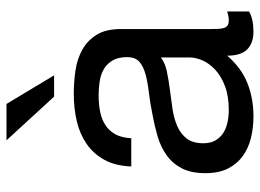

<svg xmlns="http://www.w3.org/2000/svg" viewBox="-122 -648 782 577"><g transform="rotate(-90 268.5 -360.0)"><path d="M383.8 -267.1Q367.2 -254.4 341.8 -249Q316.4 -243.7 287.6 -240Q258.8 -236.3 230 -232.2Q201.2 -228 178 -218Q154.8 -208 140.4 -189.7Q126 -171.4 126 -139.2Q126 -118.2 134.3 -103.5Q142.6 -88.9 156.5 -79.8Q170.4 -70.8 188.5 -66.9Q206.5 -63 226.1 -63Q268.1 -63 297.9 -74.5Q327.6 -85.9 346.7 -103.5Q365.7 -121.1 374.8 -141.6Q383.8 -162.1 383.8 -180.2ZM522 -2Q499.5 11.2 460.9 11.2Q427.7 11.2 408.4 -7.3Q389.2 -25.9 389.2 -67.9Q353.5 -25.9 307.4 -7.3Q261.2 11.2 207 11.2Q171.9 11.2 140.9 3.4Q109.9 -4.4 86.7 -21.5Q63.5 -38.6 49.8 -65.9Q36.1 -93.3 36.1 -132.8Q36.1 -176.8 51 -204.8Q65.9 -232.9 90.6 -250.2Q115.2 -267.6 146.7 -276.9Q178.2 -286.1 210.9 -292Q246.1 -299.3 277.6 -303Q309.1 -306.6 332.8 -313Q356.4 -319.3 370.6 -331.5Q384.8 -343.8 384.8 -368.2Q384.8 -396 374.3 -413.1Q363.8 -430.2 347.4 -439.2Q331.1 -448.2 310.5 -451.2Q290 -454.1 270 -454.1Q243.2 -454.1 220.2 -449.5Q197.3 -444.8 180.2 -433.6Q163.1 -422.4 152.8 -403.6Q142.6 -384.8 141.1 -356H56.2Q58.1 -403.8 76.2 -436.8Q94.2 -469.7 124 -490.2Q153.8 -510.7 192.6 -519.8Q231.4 -528.8 274.9 -528.8Q310.1 -528.8 344.7 -523.7Q379.4 -518.6 407 -503.2Q434.6 -487.8 451.9 -460.2Q469.2 -432.6 469.2 -387.2V-121.1Q469.2 -106 469.7 -95Q470.2 -84 472.7 -76.9Q475.1 -69.8 480.5 -66.4Q485.8 -63 496.1 -63Q501.5 -63 508.1 -64.2Q514.6 -65.4 522 -67.9ZM244.1 -731 330.1 -587.9H266.1L134.8 -731Z"/></g></svg>

Font: XB Khoramshahr
Style: Regular
Weight: 400
Designer: Behnam
Foundry: Irmug
Version: Version 8.005 2009